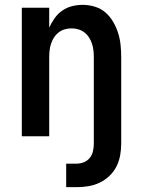

<svg xmlns="http://www.w3.org/2000/svg" viewBox="-20 -562 590 792"><path d="M253 210V113H297Q312 113 326.5 107Q341 101 350.5 89Q360 77 363.5 61.5Q367 46 367 31V-325Q367 -339 365.5 -353.5Q364 -368 359.5 -381.5Q355 -395 347.5 -407Q340 -419 328.5 -428Q317 -437 303 -441Q289 -445 275 -445Q261 -445 247 -441Q233 -437 221.5 -428Q210 -419 202.5 -407Q195 -395 190.5 -381.5Q186 -368 184.5 -353.5Q183 -339 183 -325V0H70V-530H183V-448Q192 -468 205 -486.5Q218 -505 236.5 -518Q255 -531 277 -536.5Q299 -542 321 -542Q346 -542 371 -534.5Q396 -527 415 -510.5Q434 -494 447 -471.5Q460 -449 467.5 -425Q475 -401 477.5 -375.5Q480 -350 480 -325V31Q480 55 475.5 79.5Q471 104 460 125.5Q449 147 431 164Q413 181 391 191.5Q369 202 345 206Q321 210 297 210Z"/></svg>

Font: Lode Term
Style: Bold
Weight: 700
Monospace: yes
Designer: Belleve Invis
Foundry: Belleve Invis
Version: Version 29.2.0